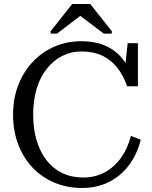

<svg xmlns="http://www.w3.org/2000/svg" viewBox="-20 -925 757 955"><path d="M385 -669Q333 -669 289 -646.5Q245 -624 212.5 -583Q180 -542 162.5 -484.5Q145 -427 145 -355Q145 -283 162.5 -225.5Q180 -168 212 -127Q244 -86 290 -64Q336 -42 393 -42Q455 -42 503 -69Q551 -96 583.5 -142.5Q616 -189 631 -249L680 -230Q663 -160 623 -105.5Q583 -51 523.5 -20.5Q464 10 388 10Q314 10 251 -16.5Q188 -43 142 -91.5Q96 -140 70.5 -207Q45 -274 45 -355Q45 -435 71 -502Q97 -569 143.5 -618Q190 -667 251.5 -693.5Q313 -720 384 -720Q450 -720 499.5 -699.5Q549 -679 582 -641.5Q615 -604 631 -554L599 -561L615 -710H666V-496H612Q594 -549 564 -587.5Q534 -626 490 -647.5Q446 -669 385 -669ZM429 -905H339L232 -770V-758H264L384 -850H374L496 -758H536V-770Z"/></svg>

Font: Roboto Serif 72pt
Style: Regular
Weight: 400
Designer: Greg Gazdowicz
Foundry: Commercial Type
Version: Version 1.008